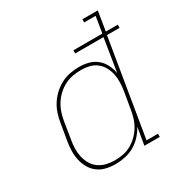

<svg xmlns="http://www.w3.org/2000/svg" viewBox="-172 -866 956 1004"><g transform="rotate(-30 306.0 -363.5)"><path d="M239 8Q210 8 182.5 1.5Q155 -5 133.5 -21Q112 -37 98.5 -60.5Q85 -84 79 -110.5Q73 -137 73.5 -166Q74 -195 79 -223L96 -323Q100 -350 109 -377Q118 -404 133.5 -428Q149 -452 171 -472Q193 -492 218.5 -505Q244 -518 271.5 -523Q299 -528 326 -528Q356 -528 383.5 -520.5Q411 -513 432 -495.5Q453 -478 465.5 -453Q478 -428 483 -400L515 -599H344V-618H519L535 -716H466V-735H559L540 -618H612V-599H536L440 -19H509V0H416L434 -105Q419 -78 398 -55.5Q377 -33 351 -18.5Q325 -4 296 2Q267 8 239 8ZM245 -11Q269 -11 294 -15.5Q319 -20 342 -32.5Q365 -45 384 -63.5Q403 -82 416.5 -104Q430 -126 437.5 -150Q445 -174 449 -199L466 -299Q470 -325 471 -350.5Q472 -376 467 -400Q462 -424 450.5 -445.5Q439 -467 420 -482Q401 -497 377 -503Q353 -509 327 -509Q301 -509 276 -504.5Q251 -500 227.5 -488Q204 -476 184 -457.5Q164 -439 150 -416.5Q136 -394 128 -369.5Q120 -345 116 -320L100 -220Q95 -194 94.5 -168Q94 -142 99.5 -118Q105 -94 117.5 -72.5Q130 -51 150 -37Q170 -23 194.5 -17Q219 -11 245 -11Z"/></g></svg>

Font: Iosevka Etoile Thin Oblique
Style: Regular
Weight: 100
Italic angle: -9°
Designer: Belleve Invis
Foundry: Belleve Invis
Version: Version 15.5.2; ttfautohint (v1.8.4)